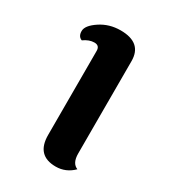

<svg xmlns="http://www.w3.org/2000/svg" viewBox="-120 -807 492 560"><g transform="rotate(30 125.5 -526.5)"><path d="M194 -684V-373Q194 -340 215 -332Q190 -307 156 -307Q91 -307 91 -376V-659Q91 -677 73.5 -677Q56 -677 38 -664Q24 -669 24 -687.5Q24 -706 54 -726Q84 -746 122 -746Q194 -746 194 -684Z"/></g></svg>

Font: Laila
Style: Bold
Weight: 700
Designer: Hitesh Malaviya
Foundry: Indian Type Foundry
Version: Version 1.302;PS 1.0;hotconv 1.0.78;makeotf.lib2.5.61930; tt